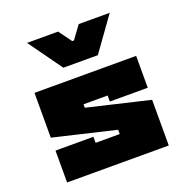

<svg xmlns="http://www.w3.org/2000/svg" viewBox="-138 -918 1017 1047"><g transform="rotate(-20 370.0 -395.0)"><path d="M75 -185H295V-150H435V-175L75 -260V-520H665V-335H445V-370H305V-350L665 -265V0H75ZM270 -595 130 -790H310L365 -715H375L430 -790H610L470 -595Z"/></g></svg>

Font: Imperial One
Style: Regular
Weight: 400
Designer: Jovanny Lemonad
Foundry: Jovanny Lemonad
Version: Version 1.000